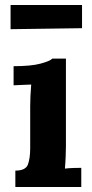

<svg xmlns="http://www.w3.org/2000/svg" viewBox="-20 -743 367 763"><path d="M41 -65Q82 -65 91 -89.5Q100 -114 100 -154V-320Q100 -338 101 -361.5Q102 -385 104 -407Q88 -406 66.5 -405.5Q45 -405 34 -404V-480Q103 -480 140.5 -490Q178 -500 188 -510H242V-161Q242 -147 241 -121.5Q240 -96 238 -73Q254 -75 273.5 -75.5Q293 -76 303 -76V0H41ZM22 -627V-723H306V-631Z"/></svg>

Font: Lora
Style: Bold
Weight: 700
Designer: Olga Karpushina, Alexei Vanyashin (Cyrillic)
Foundry: Cyreal
Version: Version 3.006; ttfautohint (v1.8.4.7-5d5b);gftools[0.9.30]